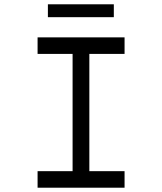

<svg xmlns="http://www.w3.org/2000/svg" viewBox="-20 -874 755 894"><path d="M155 0V-77H318V-623H155V-700H560V-623H396V-77H560V0ZM203 -794V-854H510V-794Z"/></svg>

Font: Lexend Peta Light
Style: Regular
Weight: 300
Version: Version 1.007